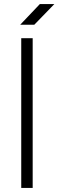

<svg xmlns="http://www.w3.org/2000/svg" viewBox="-20 -920 365 940"><path d="M140 -733V0H84V-733ZM246 -900 148 -799H79L175 -900Z"/></svg>

Font: Metropolitano Light
Style: Regular
Weight: 300
Designer: Fonts by Alex Slobzheninov & Chris M. Simpson / Changes by Cristiano Sobral
Foundry: Fonts by Alex Slobzheninov & Chris M. Simpson / Changes by Cristiano Sobral
Version: Version 1.00;August 30, 2020;FontCreator 13.0.0.2681 64-bit